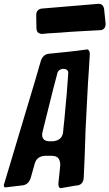

<svg xmlns="http://www.w3.org/2000/svg" viewBox="-90 -995 574 1007"><path d="M132 -817Q120 -817 110.5 -823.5Q101 -830 101 -852Q100 -867 100 -916Q100 -945 128 -950L427 -975Q451 -975 456 -948L464 -870Q464 -843 441 -837Q386 -834 329 -831Q272 -828 228 -824L161 -820ZM228 -8Q216 -10 216 -32Q225 -112 226 -130Q226 -152 216 -165Q206 -178 178 -178H152Q103 -178 92 -136Q82 -99 71.5 -63.5Q61 -28 30 -23L-64 -12Q-66 -12 -68 -15.5Q-70 -19 -70 -25Q-70 -28 -68 -31L95 -575L124 -675Q135 -709 165 -713Q215 -718 263.5 -723Q312 -728 361 -735L368 -736Q381 -732 381 -711L376 -627Q371 -561 368 -494L359 -320L354 -172L349 -61Q346 -29 319 -23Q299 -21 292 -19ZM188 -254Q236 -259 241 -302L243 -325Q248 -367 251.5 -411.5Q255 -456 260 -503L268 -612Q268 -634 240 -634H238Q217 -629 212 -615L190 -532L133 -303Q131 -295 131 -289Q131 -254 171 -254Z"/></svg>

Font: Bangerz
Style: Regular
Weight: 400
Designer: vernon adams
Foundry: Vernon Adams
Version: Version 2.10;February 7, 2025;FontCreator 13.0.0.2683 64-bit